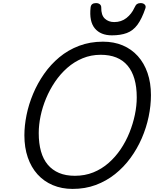

<svg xmlns="http://www.w3.org/2000/svg" viewBox="-20 -1205 1002 1244"><path d="M450 19Q380 19 322 -5.5Q264 -30 223 -75.5Q182 -121 160 -185Q138 -249 138 -328Q138 -391 152 -460Q166 -529 194.5 -597Q223 -665 265.5 -726Q308 -787 364.5 -834Q421 -881 492 -908Q563 -935 647 -935Q718 -935 775 -911Q832 -887 873 -841.5Q914 -796 936 -732Q958 -668 958 -589Q958 -520 943 -448.5Q928 -377 898.5 -309Q869 -241 825.5 -181.5Q782 -122 725.5 -77Q669 -32 600.5 -6.5Q532 19 450 19ZM465 -66Q530 -66 584.5 -88Q639 -110 683.5 -149Q728 -188 762 -238.5Q796 -289 819 -346.5Q842 -404 854 -462Q866 -520 866 -574Q866 -642 851 -693.5Q836 -745 806.5 -780Q777 -815 733.5 -832.5Q690 -850 632 -850Q570 -850 515.5 -827.5Q461 -805 416 -765.5Q371 -726 336.5 -675Q302 -624 278.5 -567.5Q255 -511 243 -453.5Q231 -396 231 -343Q231 -276 245.5 -224.5Q260 -173 289.5 -138Q319 -103 362.5 -84.5Q406 -66 465 -66ZM705 -976Q632 -976 594.5 -1021Q557 -1066 567 -1157Q569 -1172 578 -1178.5Q587 -1185 602 -1185Q617 -1185 626.5 -1177.5Q636 -1170 636 -1157Q635 -1107 659 -1084.5Q683 -1062 720 -1062Q766 -1062 799.5 -1088.5Q833 -1115 851 -1155Q859 -1173 868 -1179Q877 -1185 891 -1185Q908 -1185 917.5 -1175.5Q927 -1166 922 -1151Q899 -1083 870.5 -1044.5Q842 -1006 801.5 -991Q761 -976 705 -976Z"/></svg>

Font: Playwrite DE LA
Style: Regular
Weight: 400
Designer: Veronika Burian, José Scaglione
Foundry: TypeTogether
Version: Version 1.002